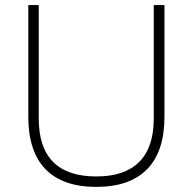

<svg xmlns="http://www.w3.org/2000/svg" viewBox="-20 -725 755 753"><path d="M91 -267V-705H132V-260Q132 -33 358 -33Q469 -33 526 -90Q583 -147 583 -260V-705H625V-267Q625 -131 557 -61.5Q489 8 358 8Q226 8 158.5 -61.5Q91 -131 91 -267Z"/></svg>

Font: wassup Sans
Style: Light
Weight: 200
Version: Version 2.001